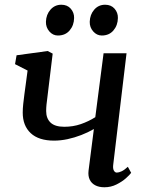

<svg xmlns="http://www.w3.org/2000/svg" viewBox="-20 -781 620 811"><path d="M202.5 -554.5 184 -402Q182.5 -386 180.2 -370.2Q178 -354.5 176.5 -340Q175 -325.5 175 -312Q175 -281 193.5 -263.2Q212 -245.5 251.5 -245.5Q289 -245.5 321.5 -256.8Q354 -268 382.5 -286L417.5 -556H514.5L458.5 -87.5Q456 -69.5 460.8 -60.8Q465.5 -52 473.5 -52Q482 -52 493.8 -57.5Q505.5 -63 520 -76.5L534 -51Q528 -42.5 511.8 -28Q495.5 -13.5 472 -1.8Q448.5 10 421 10Q398 10 382 1.5Q366 -7 358.8 -22.5Q351.5 -38 354 -60L376.5 -236Q351.5 -221.5 323 -210.5Q294.5 -199.5 265.2 -193.2Q236 -187 208.5 -187Q143.5 -187 109.8 -218.5Q76 -250 76 -305.5Q76 -322.5 78.2 -342.8Q80.5 -363 83.2 -384Q86 -405 88.5 -423L96.5 -483L43.5 -510L50 -547.5L181.5 -565.5ZM224.5 -631Q203.5 -631 188.5 -648.2Q173.5 -665.5 174 -689Q175 -719.5 193.2 -740.2Q211.5 -761 239 -761Q264.5 -761 279 -744.2Q293.5 -727.5 293 -705Q292.5 -674 274.2 -652.5Q256 -631 224.5 -631ZM410 -631Q389 -631 373.8 -648.2Q358.5 -665.5 359 -689Q360 -719.5 378 -740.2Q396 -761 424 -761Q449.5 -761 464 -744.2Q478.5 -727.5 478 -705Q477.5 -674 459.2 -652.5Q441 -631 410 -631Z"/></svg>

Font: Merriweather 20pt
Style: Italic
Weight: 400
Italic angle: -7.8°
Version: Version 2.101